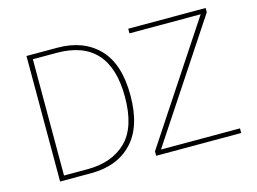

<svg xmlns="http://www.w3.org/2000/svg" viewBox="-94 -855 1364 1020"><g transform="rotate(-15 588.0 -345.0)"><path d="M648.4 -24.4 1071.3 -665H679.7V-690.4H1105.5V-667L681.6 -25.4H1116.2V0H648.4ZM120.1 0V-690.4H290Q432.6 -690.4 516.1 -605Q599.6 -519.5 599.6 -345.7Q599.6 -173.8 517.1 -86.9Q434.6 0 291 0ZM148.4 -25.4H277.3Q413.1 -25.4 491.2 -102.1Q569.3 -178.7 569.3 -345.7Q569.3 -665 279.3 -665H148.4Z"/></g></svg>

Font: Gothic A1 Thin
Style: Regular
Weight: 250
Designer: HanYang I&C Co.,Ltd.
Foundry: HanYang I&C Co.,Ltd.
Version: Version 2.50